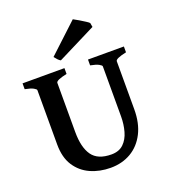

<svg xmlns="http://www.w3.org/2000/svg" viewBox="-155 -976 979 1104"><g transform="rotate(-20 334.0 -424.5)"><path d="M332.5 14.6Q265.6 14.6 210 -10.3Q154.3 -35.2 121.1 -86.4Q87.9 -137.7 87.9 -216.8V-549.3Q87.9 -555.2 72 -564Q56.2 -572.8 21 -579.6V-615.2H277.3V-579.6Q210 -565.4 210 -549.3V-248.5Q210 -154.8 244.6 -105.5Q279.3 -56.2 362.8 -56.2Q409.2 -56.2 436.8 -82.8Q464.4 -109.4 476.3 -152.1Q488.3 -194.8 488.3 -243.2V-549.3Q488.3 -555.2 472.4 -564Q456.5 -572.8 421.4 -579.6V-615.2H641.1V-579.6Q573.7 -565.4 573.7 -549.3V-255.9Q573.7 -170.4 542.7 -109.9Q511.7 -49.3 457.3 -17.3Q402.8 14.6 332.5 14.6ZM273.4 -664.1Q265.1 -668 256.1 -677.7Q247.1 -687.5 240.2 -696.8L418.5 -862.8Q433.6 -855 451.9 -844Q470.2 -833 485.4 -823.2Q500.5 -813.5 505.4 -808.1L509.8 -782.7Z"/></g></svg>

Font: David Libre
Style: Bold
Weight: 700
Designer: Ismar David, J. Victor Gaultney, Annie Olsen and Meir Sadan
Foundry: Monotype Imaging Inc. & SIL International
Version: Version 1.100; ttfautohint (v1.8.4.7-5d5b)